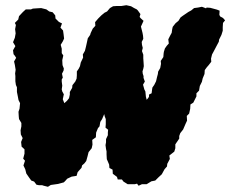

<svg xmlns="http://www.w3.org/2000/svg" viewBox="-20 -704 884 737"><path d="M111 -7 100 -11 92 -22 81 -38 77 -54 70 -69 76 -87 69 -95 74 -114V-131L63 -141L61 -159L67 -174L60 -188L59 -204L62 -219V-232L53 -247L52 -257L51 -275L55 -287L57 -308L51 -320L49 -331L45 -351V-369L41 -378L39 -392V-412L38 -422L40 -436L37 -455L34 -468L42 -482L37 -490L32 -496L30 -511L39 -527L30 -542L37 -559L40 -576L38 -592L41 -608L37 -616L50 -629L53 -642L68 -658L79 -668H99L106 -671L121 -672L138 -673L158 -668L169 -660L182 -657L192 -645L193 -633L206 -620L218 -614L212 -598L222 -587L224 -573L226 -556L221 -545L213 -532L217 -517V-500L223 -491L219 -473L220 -454L225 -441L224 -433L218 -421L221 -406L217 -399V-391L219 -375L217 -361L219 -353L225 -342L221 -323L225 -313L227 -308L237 -317L245 -327L248 -341V-351L257 -367L258 -377L269 -391L274 -402L275 -415V-430L282 -440L287 -450L290 -464L299 -483L298 -495L306 -509L310 -525L314 -543L317 -557L326 -570L328 -577L336 -594L346 -605L345 -619L357 -633L369 -645L381 -655L391 -660L402 -673L414 -680L428 -681H446L465 -684L483 -680L495 -673L505 -668L509 -664L519 -650L516 -639L520 -634L531 -624L521 -602L524 -590L527 -578L529 -567L530 -555L524 -543L525 -532L528 -520L525 -508L530 -494V-480L531 -466L532 -450L530 -440L527 -430L528 -421L531 -412V-405L536 -391L529 -379L531 -372L534 -361L538 -353L539 -343L540 -333L543 -321L549 -328L552 -333V-341L562 -346L564 -362L565 -368L572 -378L579 -392L583 -409L586 -420L587 -429L595 -443L598 -459L597 -470L607 -485L608 -498L609 -505L613 -518L620 -528L628 -537L626 -553L633 -567L639 -578L641 -592L643 -601L654 -615L665 -624L673 -637L681 -643L703 -658L714 -664L725 -673L740 -675L755 -678L771 -672L773 -675L787 -674L802 -670L813 -667L823 -663L822 -647L825 -641L836 -635L844 -626L836 -616L835 -600V-586L830 -570L821 -552L820 -544L811 -527L801 -508L794 -495L790 -479L791 -467L781 -454L774 -446L766 -435L765 -420L758 -403L755 -390L747 -374L744 -356L734 -346V-334L722 -310L711 -303L710 -286L706 -268L697 -259L698 -241L692 -228L683 -207L672 -193L668 -182V-172L653 -150V-135L649 -122L630 -107L632 -94L622 -75L621 -65L612 -55L601 -35L588 -23L576 -11L561 -8L543 3H525L512 9L506 1L498 3H470L454 -7L448 -15H432L429 -25L413 -37L412 -53L400 -59L399 -72L394 -84L390 -93L389 -111V-123L387 -132L385 -147L387 -158V-170L394 -185V-195L395 -206L385 -214L386 -227V-236V-247L382 -257L380 -266L372 -247L365 -236L362 -219L356 -212L349 -195L348 -177L334 -167L335 -149L332 -135L320 -120L316 -104L311 -86L304 -77L295 -69L293 -60L285 -51L278 -43L274 -29L255 -26L238 -18L231 -10L225 -4L203 2L189 4L175 6L164 13L148 9L142 7H130L120 5Z"/></svg>

Font: Winky Rough ExtraBold
Style: Italic
Weight: 800
Italic angle: -8.97852°
Designer: Simon Atzbach
Foundry: typofactur
Version: Version 1.206; ttfautohint (v1.8.4.7-5d5b)